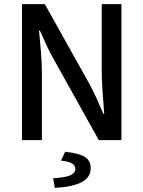

<svg xmlns="http://www.w3.org/2000/svg" viewBox="-20 -675 691 925"><path d="M86 0V-655H196L410 -272Q428 -239 445 -202Q462 -165 478 -127H482Q478 -179 474 -234.5Q470 -290 470 -342V-655H565V0H456L242 -384Q223 -417 205.5 -454Q188 -491 172 -528H168Q173 -478 177.5 -423Q182 -368 182 -314V0ZM244 230 236 184Q297 180 320 169Q343 158 343 139Q343 121 325.5 111.5Q308 102 274 99L294 56Q364 64 390.5 82Q417 100 417 135Q417 180 372.5 203Q328 226 244 230Z"/></svg>

Font: Source Sans 3 Medium
Style: Regular
Weight: 500
Designer: Paul D. Hunt
Foundry: Adobe
Version: Version 3.052;hotconv 1.1.0;makeotfexe 2.6.0